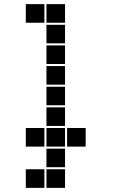

<svg xmlns="http://www.w3.org/2000/svg" viewBox="-20 -715 640 930"><path d="M106 -695Q105 -695 105 -695Q105 -695 105 -694V-606Q105 -605 105 -605Q105 -605 106 -605H194Q195 -605 195 -605Q195 -605 195 -606V-694Q195 -695 195 -695Q195 -695 194 -695ZM206 -695Q205 -695 205 -695Q205 -695 205 -694V-606Q205 -605 205 -605Q205 -605 206 -605H294Q295 -605 295 -605Q295 -605 295 -606V-694Q295 -695 295 -695Q295 -695 294 -695ZM206 -595Q205 -595 205 -595Q205 -595 205 -594V-506Q205 -505 205 -505Q205 -505 206 -505H294Q295 -505 295 -505Q295 -505 295 -506V-594Q295 -595 295 -595Q295 -595 294 -595ZM206 -495Q205 -495 205 -495Q205 -495 205 -494V-406Q205 -405 205 -405Q205 -405 206 -405H294Q295 -405 295 -405Q295 -405 295 -406V-494Q295 -495 295 -495Q295 -495 294 -495ZM206 -395Q205 -395 205 -395Q205 -395 205 -394V-306Q205 -305 205 -305Q205 -305 206 -305H294Q295 -305 295 -305Q295 -305 295 -306V-394Q295 -395 295 -395Q295 -395 294 -395ZM206 -295Q205 -295 205 -295Q205 -295 205 -294V-206Q205 -205 205 -205Q205 -205 206 -205H294Q295 -205 295 -205Q295 -205 295 -206V-294Q295 -295 295 -295Q295 -295 294 -295ZM206 -195Q205 -195 205 -195Q205 -195 205 -194V-106Q205 -105 205 -105Q205 -105 206 -105H294Q295 -105 295 -105Q295 -105 295 -106V-194Q295 -195 295 -195Q295 -195 294 -195ZM106 -95Q105 -95 105 -95Q105 -95 105 -94V-6Q105 -5 105 -5Q105 -5 106 -5H194Q195 -5 195 -5Q195 -5 195 -6V-94Q195 -95 195 -95Q195 -95 194 -95ZM206 -95Q205 -95 205 -95Q205 -95 205 -94V-6Q205 -5 205 -5Q205 -5 206 -5H294Q295 -5 295 -5Q295 -5 295 -6V-94Q295 -95 295 -95Q295 -95 294 -95ZM306 -95Q305 -95 305 -95Q305 -95 305 -94V-6Q305 -5 305 -5Q305 -5 306 -5H394Q395 -5 395 -5Q395 -5 395 -6V-94Q395 -95 395 -95Q395 -95 394 -95ZM206 5Q205 5 205 5Q205 5 205 6V94Q205 95 205 95Q205 95 206 95H294Q295 95 295 95Q295 95 295 94V6Q295 5 295 5Q295 5 294 5ZM106 105Q105 105 105 105Q105 105 105 106V194Q105 195 105 195Q105 195 106 195H194Q195 195 195 195Q195 195 195 194V106Q195 105 195 105Q195 105 194 105ZM206 105Q205 105 205 105Q205 105 205 106V194Q205 195 205 195Q205 195 206 195H294Q295 195 295 195Q295 195 295 194V106Q295 105 295 105Q295 105 294 105Z"/></svg>

Font: Doto Black
Style: Regular
Weight: 900
Version: Version 1.000